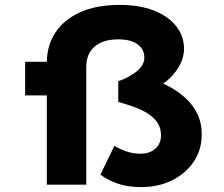

<svg xmlns="http://www.w3.org/2000/svg" viewBox="-20 -754 914 784"><path d="M556.6 10Q501.9 10 460.6 -4.3Q419.4 -18.5 390.1 -40.9L447 -158.3Q473.4 -142.9 499.6 -134.6Q525.7 -126.4 553.7 -126.4Q590.8 -126.4 614.1 -146.7Q637.4 -167.1 637.4 -201.6Q637.4 -230.4 623.8 -251.7Q610.3 -272.9 585.8 -288.9Q561.3 -304.9 529.7 -316.4Q498.2 -328 462.9 -337.8V-422.9Q479.4 -427.5 497.6 -436.8Q515.8 -446.2 532.2 -458Q548.6 -469.8 559 -485.4Q569.4 -501 569.4 -519Q569.4 -553.2 541.7 -573.3Q514.1 -593.3 463.1 -593.3Q401.9 -593.3 367 -564.4Q332.2 -535.4 332.2 -479.6V0H171.3V-499Q171.3 -567 205.5 -620Q239.8 -673 306.3 -703.5Q372.8 -734 469.4 -734Q547.7 -734 606.2 -711.8Q664.6 -689.6 698 -648.9Q731.4 -608.1 731.4 -554.4Q731.4 -518.8 711.8 -483.7Q692.2 -448.6 658 -421.4Q623.8 -394.3 579.3 -379.1L577.3 -436.7Q623.2 -425.1 663.9 -404.3Q704.6 -383.4 736.4 -354.6Q768.1 -325.9 786 -288.7Q803.8 -251.6 803.8 -206Q803.8 -143 771.5 -94.5Q739.2 -46 683.2 -18Q627.2 10 556.6 10ZM82.6 -364.4V-501.6H258.7V-364.4Z"/></svg>

Font: Lexend Giga
Style: Regular
Weight: 400
Designer: Bonnie Shaver-Troup, Thomas Jockin
Foundry: Lexend
Version: Version 1.007